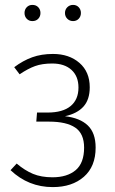

<svg xmlns="http://www.w3.org/2000/svg" viewBox="-20 -752 470 783"><path d="M346 -396Q346 -346 320.5 -317.5Q295 -289 245 -278Q306 -271 338 -240.5Q370 -210 370 -150Q370 -73 322 -31Q274 11 195 11Q96 11 23 -58L48 -85Q81 -57 114.5 -43Q148 -29 194 -29Q254 -29 288.5 -58Q323 -87 323 -150Q323 -207 287 -231.5Q251 -256 180 -256H128L131 -293H174Q236 -293 268 -319.5Q300 -346 300 -395Q300 -441 271.5 -467Q243 -493 193 -493Q152 -493 123 -482.5Q94 -472 60 -449L38 -478Q74 -505 111.5 -518.5Q149 -532 196 -532Q262 -532 304 -495.5Q346 -459 346 -396ZM145 -699Q145 -685 136 -675.5Q127 -666 112 -666Q98 -666 89 -675.5Q80 -685 80 -699Q80 -713 89 -722.5Q98 -732 112 -732Q127 -732 136 -722.5Q145 -713 145 -699ZM310 -699Q310 -685 301 -675.5Q292 -666 278 -666Q264 -666 254.5 -675.5Q245 -685 245 -699Q245 -713 254.5 -722.5Q264 -732 278 -732Q292 -732 301 -722.5Q310 -713 310 -699Z"/></svg>

Font: Fira Sans Condensed ExtraLight
Style: Regular
Weight: 275
Width: 3
Designer: Carrois Corporate & Edenspiekermann AG
Foundry: Carrois Corporate GbR & Edenspiekermann AG
Version: Version 4.203